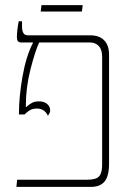

<svg xmlns="http://www.w3.org/2000/svg" viewBox="-20 -730 503 750"><path d="M406 -516V-92Q406 -42 388.5 -21Q371 0 336 0H44L47 -28H322Q355 -28 367 -41Q379 -54 379 -86V-509Q379 -536 366 -550Q353 -564 332 -564H133Q117 -530 99 -459Q81 -388 81 -318V-311Q96 -324 106.5 -329Q117 -334 132 -334Q152 -334 164 -324Q176 -314 176 -298Q176 -290 167 -278Q154 -306 124 -306Q109 -306 98.5 -300.5Q88 -295 76 -283H54V-287Q54 -352 68 -431.5Q82 -511 109 -563V-564H65Q54 -564 50 -569Q46 -574 46 -585Q46 -609 53 -647H66V-627Q66 -592 88 -592H333Q368 -592 387 -572.5Q406 -553 406 -516ZM142 -710H303L300 -685H139Z"/></svg>

Font: Noto Serif Hebrew NarrowThin
Style: Regular
Weight: 250
Width: 4
Designer: Monotype Design Team
Foundry: Monotype Imaging Inc.
Version: Version 1.000